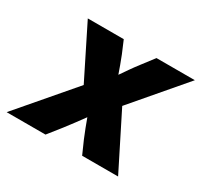

<svg xmlns="http://www.w3.org/2000/svg" viewBox="-156 -665 852 813"><g transform="rotate(30 270.5 -258.0)"><path d="M-40.5 0 184.6 -262.7 58.6 -515.6H234.4L259.8 -455.6Q268.6 -433.6 275.9 -413.3Q283.2 -393.1 290 -373.5Q303.7 -393.6 317.9 -413.8Q332 -434.1 348.6 -455.6L394.5 -515.6H582L370.1 -267.6L504.4 0H328.6L300.3 -64Q290.5 -87.4 282.2 -109.1Q273.9 -130.9 266.1 -152.3Q250.5 -130.9 234.4 -109.1Q218.3 -87.4 200.2 -64L149.4 0Z"/></g></svg>

Font: Inter Display ExtraBold
Style: Italic
Weight: 800
Italic angle: -9.39999°
Designer: Rasmus Andersson
Foundry: rsms
Version: Version 4.000;git-a52131595